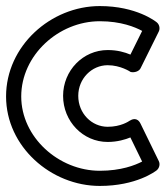

<svg xmlns="http://www.w3.org/2000/svg" viewBox="-22 -573 546 633"><path d="M408.8 -335.7C421.3 -332.8 436.3 -337.7 441.4 -347.9L501.4 -468.9C506.2 -478.5 504 -491.8 494.9 -499.3C492 -501.7 428.3 -553 307 -553C145.2 -553 -2 -421.3 -2 -255C-2 -89.4 146.5 40 307 40C427.5 40 490.4 -8.2 494.8 -11.7C502.8 -18.4 506.8 -31.1 501.5 -42L441.5 -165C430.2 -188.2 412.4 -179.3 405.5 -175C402.4 -172.9 376.4 -155 333 -155C280.5 -155 236 -199 236 -257C236 -313.8 280.4 -358 333 -358C375.4 -358 407.1 -336.8 408.8 -335.7ZM333 -408C251.6 -408 186 -340.2 186 -257C186 -173 251.5 -105 333 -105C365 -105 391.9 -113.2 407.8 -119.9L446.6 -40.4C423.2 -28.2 376.9 -10 307 -10C171.5 -10 48 -120.6 48 -255C48 -390.7 170.8 -503 307 -503C377.4 -503 424.1 -483.4 446.7 -471.1L408 -393C389.5 -400.8 364.9 -408 333 -408Z"/></svg>

Font: Hussar Techniczny
Style: Bold 
Weight: 700
Foundry: Cannot Into Space Fonts
Version: Version 0.77